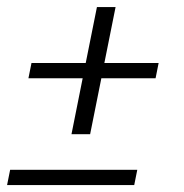

<svg xmlns="http://www.w3.org/2000/svg" viewBox="-36 -533 529 553"><path d="M210.9 -351.6 243.2 -512.7H296.9L264.6 -351.6H420.9L412.1 -307.6H255.9L223.6 -146.5H169.9L202.1 -307.6H45.9L54.7 -351.6ZM359.4 -43.9 350.6 0H-15.6L-6.8 -43.9Z"/></svg>

Font: Sansation Light
Style: Light Italic
Weight: 300
Designer: Bernd Montag
Version: Version 1.301